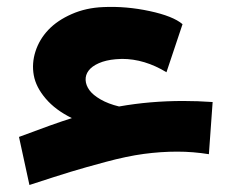

<svg xmlns="http://www.w3.org/2000/svg" viewBox="-20 -506 661 548"><path d="M64 22 34.2 -115.2Q135.3 -153.3 185.1 -168.9Q138.2 -191.9 110.4 -224.6Q82.5 -257.3 76.4 -291.3Q70.3 -325.2 81.3 -359.4Q92.3 -393.6 117.9 -420.7Q143.6 -447.8 184.6 -465.8Q225.6 -483.9 274.9 -485.8Q339.8 -488.8 407 -474.4Q474.1 -460 501 -437L455.1 -299.8Q392.6 -337.9 328.1 -337.9Q325.2 -337.9 319.1 -337.4Q313 -336.9 310.1 -336.9Q282.2 -334.5 262.2 -325.7Q242.2 -316.9 232.9 -304.4Q223.6 -292 224.4 -277.3Q225.1 -262.7 235.1 -248.8Q245.1 -234.9 267.1 -222.2Q289.1 -209.5 319.8 -202.1Q408.2 -217.8 502.9 -217.8Q543.9 -217.8 586.9 -214.8L576.2 -65.9Q531.2 -73.2 485.8 -73.2Q439 -73.2 390.4 -66.7Q341.8 -60.1 281.7 -43.9Q221.7 -27.8 181.6 -15.6Q141.6 -3.4 64 22Z"/></svg>

Font: LT Superior Black
Style: Regular
Weight: 900
Designer: Daniel Lyons
Foundry: LyonsType
Version: Version 2.005